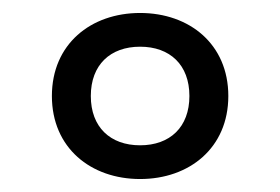

<svg xmlns="http://www.w3.org/2000/svg" viewBox="-20 -756 432 296"><path d="M196 -480C272 -480 332 -528 332 -608C332 -688 272 -736 196 -736C120 -736 60 -688 60 -608C60 -528 120 -480 196 -480ZM196 -532C150 -532 120 -560 120 -608C120 -656 150 -684 196 -684C242 -684 272 -656 272 -608C272 -560 242 -532 196 -532Z"/></svg>

Font: Kufam Arabic Latin Roman Normal
Style: Regular
Weight: 400
Designer: Wael Morcos & Artur Schmal
Version: Version 1.200;PS 001.200;hotconv 1.0.88;makeotf.lib2.5.64775